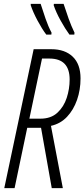

<svg xmlns="http://www.w3.org/2000/svg" viewBox="-20 -967 434 987"><path d="M2 0 153 -714H244Q314 -714 354 -675.5Q394 -637 394 -564Q394 -505 376 -453.5Q358 -402 324.5 -366.5Q291 -331 242 -320L303 0H246L191 -310H120L55 0ZM188 -357Q242 -357 275 -387.5Q308 -418 323 -464Q338 -510 338 -558Q338 -666 234 -666H196L131 -357ZM337 -789Q315 -819 291.5 -861.5Q268 -904 256 -940L257 -947H307Q320 -907 333 -870.5Q346 -834 363 -799L362 -789ZM218 -789Q196 -818 173 -861Q150 -904 138 -940V-947H189Q201 -909 214.5 -870Q228 -831 245 -799L244 -789Z"/></svg>

Font: Noto Sans ExtraCondensed Light
Style: Italic
Weight: 300
Width: 2
Italic angle: -12°
Designer: Monotype Design Team
Foundry: Monotype Imaging Inc.
Version: Version 2.013; ttfautohint (v1.8.4.7-5d5b)